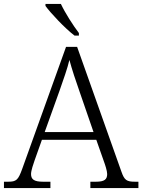

<svg xmlns="http://www.w3.org/2000/svg" viewBox="-22 -951 720 971"><path d="M355 -771H377V-784C348 -822 307 -886 286 -931H208V-921C233 -886 307 -807 355 -771ZM-2 0H233V-32H196C150 -32 135 -44 135 -71C135 -88 147 -123 153 -140L190 -244H465L503 -136C509 -120 520 -87 520 -71C520 -44 507 -32 463 -32H435V0H678V-32H661C618 -32 607 -40 592 -83L368 -714H312L90 -96C70 -41 61 -32 19 -32H-2ZM204 -283 279 -492C298 -546 320 -608 329 -648C341 -603 362 -539 382 -483L451 -283Z"/></svg>

Font: Noto Serif Devanagari Light
Style: Regular
Weight: 300
Designer: Universal Thirst, Indian Type Foundry and the Monotype Design Team
Foundry: Monotype Imaging Inc.
Version: Version 2.004